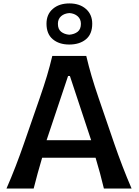

<svg xmlns="http://www.w3.org/2000/svg" viewBox="-20 -1097 806 1117"><path d="M17.6 0Q44.9 -62 71.3 -130.6Q97.7 -199.2 119.1 -261.2L210.9 -525.9Q235.8 -597.7 253.2 -655.5Q270.5 -713.4 284.2 -771.5H481.9Q496.1 -711.4 512.9 -654.1Q529.8 -596.7 554.2 -525.4L645 -260.7Q667 -196.8 692.9 -129.4Q718.8 -62 745.6 0H584.5Q574.2 -43.5 561.8 -89.4Q549.3 -135.3 536.1 -179.2H225.1Q197.8 -87.4 175.8 0ZM510.3 -281.2 386.7 -654.8H376L251 -281.2ZM382.8 -837.9Q323.7 -837.9 287.1 -868.7Q250.5 -899.4 250.5 -959Q250.5 -1013.7 287.4 -1045.4Q324.2 -1077.1 383.8 -1077.1Q443.4 -1077.1 480 -1044.9Q516.6 -1012.7 516.6 -959Q516.6 -898.4 479.7 -868.2Q442.9 -837.9 382.8 -837.9ZM382.8 -895Q413.1 -897.5 431.9 -912.4Q450.7 -927.2 450.7 -958.5Q450.7 -985.8 431.9 -1002.4Q413.1 -1019 383.8 -1021Q354 -1019 335.4 -1002.7Q316.9 -986.3 316.9 -958.5Q316.9 -927.2 335.4 -912.4Q354 -897.5 382.8 -895Z"/></svg>

Font: Pinar DS1 SemiBold
Style: Regular
Weight: 600
Designer: Amin Abedi
Version: Version 3.000